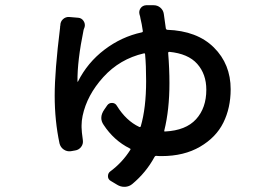

<svg xmlns="http://www.w3.org/2000/svg" viewBox="-20 -640 1040 732"><path d="M606.4 -142.6Q605.5 -137.7 609.4 -138.7Q688.5 -142.6 727.5 -185.5Q766.6 -228.5 766.6 -297.9Q766.6 -357.4 731.9 -396.5Q697.3 -435.5 625 -442.4Q624 -442.4 622.6 -441.4Q621.1 -440.4 621.1 -438.5Q626 -377.9 626 -323.2Q626 -221.7 606.4 -142.6ZM511.7 -585.9Q508.8 -598.6 516.1 -608.9Q523.4 -619.1 537.1 -620.1H564.5Q564.5 -620.1 565.4 -620.1Q580.1 -620.1 590.8 -611.3Q602.5 -601.6 604.5 -586.9Q608.4 -560.5 612.3 -531.2Q613.3 -527.3 617.2 -526.4Q731.4 -522.5 795.4 -459Q859.4 -395.5 859.4 -299.8Q859.4 -228.5 831.5 -172.4Q803.7 -116.2 742.7 -80.6Q681.6 -44.9 595.7 -44.9Q582 -44.9 575.2 -45.9Q571.3 -45.9 569.3 -42Q537.1 17.6 484.4 61.5Q472.7 71.3 457 72.3Q455.1 72.3 454.1 72.3Q439.5 72.3 426.8 64.5L402.3 49.8Q391.6 43.9 391.6 31.7Q391.6 19.5 401.4 12.7Q446.3 -20.5 476.6 -68.4Q479.5 -72.3 474.6 -74.2Q414.1 -104.5 375 -164.1Q366.2 -176.8 366.2 -190.4Q366.2 -206.1 377.9 -222.7L388.7 -238.3Q395.5 -248 407.7 -247.6Q419.9 -247.1 425.8 -236.3Q460.9 -179.7 510.7 -156.2Q514.6 -154.3 516.6 -158.2Q537.1 -228.5 537.1 -331.1Q537.1 -391.6 533.2 -432.6Q533.2 -437.5 528.3 -436.5Q436.5 -415 374 -346.2Q311.5 -277.3 294.9 -198.2Q291 -178.7 291 -162.1Q291 -158.2 291 -154.3Q291 -139.6 295.9 -105.5Q297.9 -90.8 289.1 -79.6Q280.3 -68.4 266.6 -66.4L250 -63.5Q235.4 -61.5 223.1 -69.8Q210.9 -78.1 207 -92.8Q188.5 -179.7 188.5 -275.4Q188.5 -369.1 209 -534.2Q209 -540 210 -543Q210 -557.6 220.2 -566.9Q230.5 -576.2 244.1 -575.2L278.3 -572.3Q291 -571.3 298.3 -560.5Q305.7 -549.8 302.7 -537.1Q300.8 -530.3 298.8 -526.4Q274.4 -407.2 275.4 -329.1Q275.4 -328.1 275.9 -328.1Q276.4 -328.1 277.3 -329.1Q313.5 -401.4 378.4 -450.7Q443.4 -500 520.5 -516.6Q525.4 -517.6 524.4 -522.5Q520.5 -549.8 515.6 -569.3Q514.6 -577.1 511.7 -585.9Z"/></svg>

Font: Gen Jyuu GothicL Medium
Style: Regular
Weight: 500
Designer: [Source Han Sans]
Ryoko NISHIZUKA  (kana & ideographs); Paul D. Hunt (Latin, Greek & Cyrillic); Wenlong ZHANG  (bopomofo
Version: Version 1.002.20150607